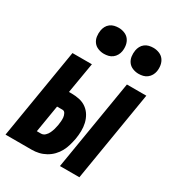

<svg xmlns="http://www.w3.org/2000/svg" viewBox="-198 -852 877 959"><g transform="rotate(30 240.5 -372.5)"><path d="M295 0 381 -520H493L407 0ZM-19 0 67 -520H179L149 -343H165Q188 -343 210.5 -338Q233 -333 250.5 -320Q268 -307 279 -288.5Q290 -270 295 -248.5Q300 -227 299.5 -203.5Q299 -180 295 -157Q291 -137 285.5 -117.5Q280 -98 270 -79.5Q260 -61 245 -45.5Q230 -30 211 -19.5Q192 -9 172 -4.5Q152 0 133 0ZM132 -93Q145 -93 155 -102.5Q165 -112 170.5 -124Q176 -136 179.5 -148Q183 -160 185 -172Q187 -184 188 -195.5Q189 -207 188 -218Q187 -229 181.5 -239.5Q176 -250 165 -250H134L108 -93ZM404 -595Q387 -595 370.5 -601.5Q354 -608 344 -621.5Q334 -635 331.5 -652.5Q329 -670 332 -688Q334 -700 340 -711.5Q346 -723 356.5 -731Q367 -739 379.5 -742Q392 -745 405 -745Q422 -745 438.5 -738.5Q455 -732 465 -718.5Q475 -705 478 -687.5Q481 -670 478 -652Q476 -640 469.5 -628.5Q463 -617 452.5 -609Q442 -601 429.5 -598Q417 -595 404 -595ZM204 -595Q187 -595 170.5 -601.5Q154 -608 144 -621.5Q134 -635 131.5 -652.5Q129 -670 132 -688Q134 -700 140 -711.5Q146 -723 156.5 -731Q167 -739 179.5 -742Q192 -745 205 -745Q222 -745 238.5 -738.5Q255 -732 265 -718.5Q275 -705 278 -687.5Q281 -670 278 -652Q276 -640 269.5 -628.5Q263 -617 252.5 -609Q242 -601 229.5 -598Q217 -595 204 -595Z"/></g></svg>

Font: Iosevka Heavy Oblique
Style: Regular
Weight: 900
Italic angle: -9°
Monospace: yes
Designer: Belleve Invis
Foundry: Belleve Invis
Version: Version 32.5.0; ttfautohint (v1.8.4)